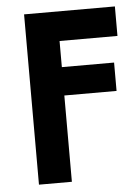

<svg xmlns="http://www.w3.org/2000/svg" viewBox="-48 -664 513 702"><g transform="rotate(-5 208.5 -312.5)"><path d="M66.7 0V-625H400V-516.7H187.5V-420.8H379.2V-316.7H187.5V0Z"/></g></svg>

Font: Afacad Flux
Style: Bold
Weight: 700
Designer: Kristian Moeller
Foundry: Dicotype
Version: Version 1.100